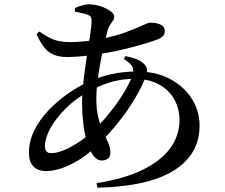

<svg xmlns="http://www.w3.org/2000/svg" viewBox="-20 -819 1040 889"><path d="M427 29Q555 9 640 -32.5Q725 -74 768 -132.5Q811 -191 811 -263Q811 -317 786 -360.5Q761 -404 714 -429Q667 -454 602 -454Q548 -454 497.5 -440Q447 -426 390 -395Q329 -362 283.5 -316Q238 -270 213 -224.5Q188 -179 188 -143Q188 -126 195 -118Q202 -110 217 -110Q244 -110 277 -124Q310 -138 344 -160.5Q378 -183 406 -209Q434 -234 462 -266Q490 -298 516 -333.5Q542 -369 561.5 -403Q581 -437 591 -464Q602 -492 593 -509.5Q584 -527 553 -546L561 -559Q590 -554 612.5 -545Q635 -536 650 -520Q659 -510 660.5 -498.5Q662 -487 658 -473Q642 -426 607.5 -367.5Q573 -309 527 -251.5Q481 -194 431 -146Q370 -88 307.5 -57.5Q245 -27 192 -27Q156 -27 135 -48Q114 -69 114 -111Q114 -164 138 -213.5Q162 -263 202.5 -306Q243 -349 292.5 -384Q342 -419 393 -442Q439 -463 495.5 -475.5Q552 -488 612 -488Q704 -488 769 -452.5Q834 -417 869 -360.5Q904 -304 904 -239Q904 -164 869 -110Q834 -56 770.5 -21Q707 14 620.5 31Q534 48 431 50ZM451 -76Q428 -76 411 -100Q394 -124 382.5 -163Q371 -202 365.5 -248.5Q360 -295 360 -340Q360 -386 366.5 -442.5Q373 -499 381.5 -554.5Q390 -610 397 -654.5Q404 -699 404 -722Q404 -736 400 -741.5Q396 -747 384 -751Q372 -756 357 -759Q342 -762 327 -765V-782Q341 -788 358.5 -793.5Q376 -799 389 -799Q418 -799 445.5 -790Q473 -781 491 -767.5Q509 -754 509 -743Q509 -731 502.5 -722.5Q496 -714 489 -703Q482 -692 477 -674Q469 -643 460 -603.5Q451 -564 443.5 -521.5Q436 -479 431 -438.5Q426 -398 426 -363Q426 -309 436 -271.5Q446 -234 459 -206.5Q472 -179 481.5 -157Q491 -135 491 -113Q491 -93 480 -84.5Q469 -76 451 -76ZM290 -555Q253 -555 227 -566.5Q201 -578 183 -601.5Q165 -625 149 -661L162 -673Q188 -655 210 -644Q232 -633 254 -628.5Q276 -624 303 -624Q336 -624 369 -627.5Q402 -631 432 -636Q505 -649 556 -667.5Q607 -686 636.5 -700Q666 -714 674 -714Q708 -714 725.5 -704Q743 -694 743 -676Q743 -662 735.5 -653Q728 -644 711 -637Q693 -630 662.5 -620.5Q632 -611 594 -601Q556 -591 513.5 -582Q471 -573 428 -567Q395 -562 359 -558.5Q323 -555 290 -555Z"/></svg>

Font: Noto Serif TC SemiBold
Style: Regular
Weight: 600
Version: Version 2.002-H1;hotconv 1.1.0;makeotfexe 2.6.0